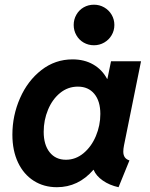

<svg xmlns="http://www.w3.org/2000/svg" viewBox="-20 -781 633 809"><path d="M32.2 -213.4Q32.2 -294.4 64.5 -367.7Q96.7 -440.9 154.5 -485.8Q212.4 -530.8 285.6 -530.8Q335.4 -530.8 372.8 -509.3Q410.2 -487.8 431.2 -448.7H432.6L447.8 -522.9H574.2L502.4 -168Q499.5 -153.3 499.5 -142.1Q499.5 -127.9 505.6 -118.7Q511.7 -109.4 525.4 -105L479.5 7.8Q441.4 -0.5 413.1 -20.3Q384.8 -40 374.5 -65.4H373.5Q310.1 7.8 219.7 7.8Q164.6 7.8 122.1 -19.3Q79.6 -46.4 55.9 -96.4Q32.2 -146.5 32.2 -213.4ZM402.8 -300.8Q402.8 -355 377.4 -385.5Q352.1 -416 308.1 -416Q266.1 -416 233.4 -389.4Q200.7 -362.8 182.4 -318.8Q164.1 -274.9 164.1 -225.6Q164.1 -170.9 189.2 -139.4Q214.4 -107.9 257.8 -107.9Q298.8 -107.9 332 -135.5Q365.2 -163.1 384 -207.8Q402.8 -252.4 402.8 -300.8ZM290.5 -675.8Q290.5 -699.2 301.8 -719Q313 -738.8 332.5 -750Q352.1 -761.2 376 -761.2Q399.4 -761.2 419.2 -749.8Q439 -738.3 450.4 -718.8Q461.9 -699.2 461.9 -675.8Q461.9 -652.3 450.4 -632.8Q439 -613.3 419.2 -601.8Q399.4 -590.3 376 -590.3Q352.1 -590.3 332.5 -601.6Q313 -612.8 301.8 -632.6Q290.5 -652.3 290.5 -675.8Z"/></svg>

Font: Reddit Sans Fudge
Style: Bold
Weight: 700
Italic angle: -11.25°
Designer: Stephen Hutchings
Version: Version 1.013